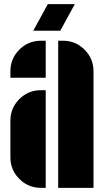

<svg xmlns="http://www.w3.org/2000/svg" viewBox="-20 -904 500 924"><path d="M30 -561Q30 -622 73 -665Q116 -708 177 -708H200V-530H30ZM30 -323Q30 -384 73 -427Q116 -470 177 -470H200V0H177Q116 0 73 -43Q30 -86 30 -147ZM283 -708Q344 -708 387 -665Q430 -622 430 -561V0H260V-708ZM340 -884 270 -756H140L210 -884Z"/></svg>

Font: Promplate
Style: Bold
Weight: 400
Designer: Evgeny Tarasenko
Foundry: Evgeny Tarasenko
Version: Version 1.000